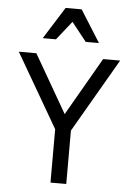

<svg xmlns="http://www.w3.org/2000/svg" viewBox="-62 -1007 725 1053"><g transform="rotate(5 300.0 -480.5)"><path d="M256.6 0H343.4V-294L579 -700H485.2L301.4 -381L117.6 -700H21L256.6 -294ZM145.2 -785.4H218L300 -888.6L382 -785.4H454.8L344.2 -961.4H255.8Z"/></g></svg>

Font: CommitMonoV143 ExtLt
Style: Regular
Weight: 200
Monospace: yes
Designer: Eigil Nikolajsen
Foundry: Eigil Nikolajsen
Version: Version 1.143